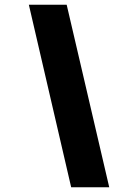

<svg xmlns="http://www.w3.org/2000/svg" viewBox="-20 -731 482 812"><path d="M102 -711 281 61H442L262 -711Z"/></svg>

Font: Aerodynamic
Style: BdObl
Weight: 500
Designer: Google
Version: Version 2.000980; 2014